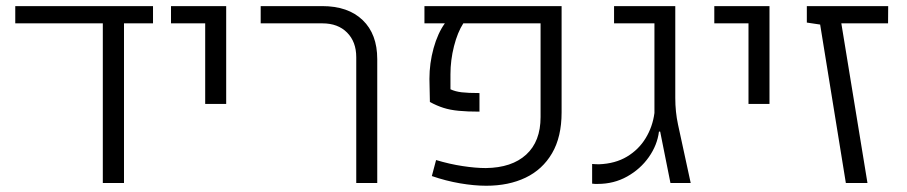

<svg xmlns="http://www.w3.org/2000/svg" viewBox="-20 -591 2928 620"><path d="M29.3 -571.3H474.1V-515.6H380.4V0H312V-515.6H29.3Z M642.6 -255.4V-515.6H532.2V-571.3H710.4V-255.4Z M1130.4 0V-406.2Q1130.4 -456.1 1100.8 -485.8Q1071.3 -515.6 1021 -515.6H821.8V-571.3H1020.5Q1104 -571.3 1151.1 -526.1Q1198.2 -481 1198.2 -399.9V0Z M1550.3 8.8Q1511.2 8.8 1465.6 1Q1419.9 -6.8 1374.5 -22.5L1388.2 -74.2Q1432.1 -61 1473.9 -54.7Q1515.6 -48.3 1548.8 -48.3Q1632.8 -49.3 1679.2 -91.8Q1725.6 -134.3 1725.6 -212.9V-515.6H1476.1Q1457.5 -486.8 1446 -441.7Q1434.6 -396.5 1434.6 -351.1V-302.7Q1450.2 -295.4 1470.7 -293Q1491.2 -290.5 1528.3 -290.5V-230.5Q1488.8 -230.5 1461.2 -233.2Q1433.6 -235.8 1412.1 -242.7Q1390.6 -249.5 1368.2 -261.7L1366.7 -336.4Q1366.7 -386.7 1380.1 -435.3Q1393.6 -483.9 1416.5 -515.6H1350.6V-571.3H1793.5V-228Q1793.5 -148.9 1762.7 -96.2Q1731.9 -43.5 1677.2 -17.3Q1622.6 8.8 1550.3 8.8Z M1910.2 2.9Q1905.8 2.9 1901.1 2.9Q1896.5 2.9 1892.1 2V-61.5Q1897.9 -61 1903.6 -60.8Q1909.2 -60.5 1914.1 -60.5Q1966.8 -62.5 2004.6 -85.2Q2042.5 -107.9 2064.9 -144.8Q2087.4 -181.6 2093.3 -226.1V-515.6H1962.9V-571.3H2160.6V-274.4Q2160.6 -230 2169.4 -189L2210.4 0H2145L2111.8 -166H2107.9Q2102.5 -122.6 2075.2 -83.7Q2047.9 -44.9 2005.1 -21Q1962.4 2.9 1910.2 2.9Z M2397 -255.4V-515.6H2286.6V-571.3H2464.8V-255.4Z M2711.4 0 2628.4 -511.7 2585.4 -518.1V-571.3H2848.1L2847.7 -515.6H2696.8L2781.2 0Z"/></svg>

Font: Heebo Light
Style: Regular
Weight: 300
Designer: Oded Ezer
Foundry: Ezer Type House
Version: Version 3.100